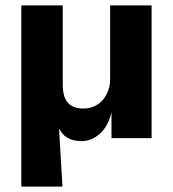

<svg xmlns="http://www.w3.org/2000/svg" viewBox="-20 -513 644 713"><path d="M59 180V-493H213V-198Q213 -169 221 -149.5Q229 -130 246 -120Q263 -110 290 -110Q319 -110 341 -124Q363 -138 376 -163Q389 -188 389 -220V-493H543V0H394V-97Q383 -46 352 -17.5Q321 11 283 11Q252 11 231 -1Q210 -13 197 -40H199L212 180Z"/></svg>

Font: Nunito Sans 11pt ExtraBold
Style: Regular
Weight: 800
Version: Version 3.101;gftools[0.9.27]